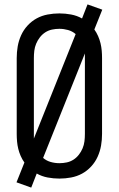

<svg xmlns="http://www.w3.org/2000/svg" viewBox="-20 -804 540 873"><path d="M122 49 55 25 91 -65Q81 -79 74 -95Q67 -111 63 -127.5Q59 -144 57.5 -161Q56 -178 56 -195V-540Q56 -567 60.5 -593Q65 -619 76 -643.5Q87 -668 105.5 -688Q124 -708 147 -720.5Q170 -733 196.5 -738Q223 -743 250 -743Q277 -743 303.5 -738Q330 -733 353 -720L378 -784L445 -760L409 -670Q419 -656 426 -640Q433 -624 437 -607.5Q441 -591 442.5 -574Q444 -557 444 -540V-195Q444 -168 439.5 -142Q435 -116 424 -91.5Q413 -67 394.5 -47Q376 -27 353 -14.5Q330 -2 303.5 3Q277 8 250 8Q223 8 196.5 3Q170 -2 147 -15ZM134 -174 324 -649Q309 -662 289.5 -667.5Q270 -673 250 -673Q233 -673 216.5 -669.5Q200 -666 186 -657Q172 -648 161.5 -634.5Q151 -621 144.5 -605.5Q138 -590 136 -573.5Q134 -557 134 -540ZM250 -62Q267 -62 283.5 -65.5Q300 -69 314 -78Q328 -87 338.5 -100.5Q349 -114 355.5 -129.5Q362 -145 364 -161.5Q366 -178 366 -195V-561L176 -86Q191 -73 210.5 -67.5Q230 -62 250 -62Z"/></svg>

Font: Iosevka Fuck
Style: Regular
Weight: 400
Monospace: yes
Designer: Belleve Invis
Foundry: Belleve Invis
Version: Version 28.0.7; ttfautohint (v1.8.3)